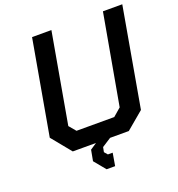

<svg xmlns="http://www.w3.org/2000/svg" viewBox="-158 -866 1079 1166"><g transform="rotate(-20 381.5 -282.5)"><path d="M331 172 270 98 283 28 325 0H175L72 -126L180 -737H305L202 -154L239 -110H483L534 -154L638 -737H763L650 -95L537 0H416L357 38L351 69L369 90H400L386 172Z"/></g></svg>

Font: Tomorrow Medium
Style: Italic
Weight: 500
Italic angle: -10°
Designer: Tony de Marco, Monica Rizzolli
Foundry: Just in Type
Version: Version 2.002